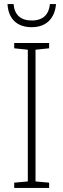

<svg xmlns="http://www.w3.org/2000/svg" viewBox="-20 -926 312 946"><path d="M256 -906H226C221 -855 193 -825 136 -825C81 -825 51 -854 47 -906H17C21 -832 65 -792 136 -792C207 -792 250 -834 256 -906ZM222 0V-26L155 -32V-681L222 -688V-714H50V-688L117 -681V-32L50 -26V0Z"/></svg>

Font: Noto Sans SemiCondensed ExtraLight
Style: Regular
Weight: 200
Width: 4
Designer: Monotype Design Team
Foundry: Monotype Imaging Inc.
Version: Version 2.013